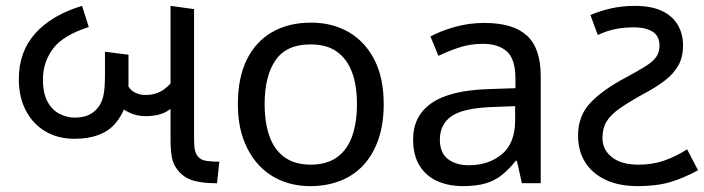

<svg xmlns="http://www.w3.org/2000/svg" viewBox="-20 -623 2394 653"><path d="M233 -151Q178 -151 135.5 -175.5Q93 -200 68.5 -246Q44 -292 44 -354Q44 -447 100 -509.5Q156 -572 259 -603L282 -531Q194 -503 160 -457Q126 -411 126 -353Q126 -305 142 -276.5Q158 -248 183 -235.5Q208 -223 234 -223Q262 -223 281.5 -232Q301 -241 314 -258Q327 -275 332 -299Q337 -323 337 -369V-447L417 -437V-335Q417 -256 372.5 -203.5Q328 -151 233 -151ZM475 -228Q435 -228 402.5 -250Q370 -272 349 -333L404 -357Q414 -325 432 -312.5Q450 -300 475 -300Q511 -300 537 -318.5Q563 -337 585 -371L602 -291Q576 -261 548 -244.5Q520 -228 475 -228ZM708 0Q673 0 642.5 -7.5Q612 -15 591 -37Q572 -57 566 -81.5Q560 -106 560 -148V-603L640 -592V-152Q640 -125 643 -112.5Q646 -100 652 -92Q663 -78 684 -75.5Q705 -73 726 -73L718 0Z M1285 -269Q1285 -202 1267.5 -150.5Q1250 -99 1217.5 -63Q1185 -27 1138.5 -8.5Q1092 10 1035 10Q982 10 937 -8.5Q892 -27 859 -63Q826 -99 807.5 -150.5Q789 -202 789 -269Q789 -358 819 -419.5Q849 -481 905 -513.5Q961 -546 1038 -546Q1111 -546 1166.5 -513.5Q1222 -481 1253.5 -419.5Q1285 -358 1285 -269ZM880 -269Q880 -206 896.5 -159.5Q913 -113 948 -88Q983 -63 1037 -63Q1091 -63 1126 -88Q1161 -113 1177.5 -159.5Q1194 -206 1194 -269Q1194 -333 1177 -378Q1160 -423 1125.5 -447.5Q1091 -472 1036 -472Q954 -472 917 -418Q880 -364 880 -269Z M1627 -545Q1725 -545 1772 -502Q1819 -459 1819 -365V0H1755L1738 -76H1734Q1711 -47 1686.5 -27.5Q1662 -8 1630.5 1Q1599 10 1554 10Q1506 10 1467.5 -7Q1429 -24 1407 -59.5Q1385 -95 1385 -149Q1385 -229 1448 -272.5Q1511 -316 1642 -320L1733 -323V-355Q1733 -422 1704 -448Q1675 -474 1622 -474Q1580 -474 1542 -461.5Q1504 -449 1471 -433L1444 -499Q1479 -518 1527 -531.5Q1575 -545 1627 -545ZM1653 -259Q1553 -255 1514.5 -227Q1476 -199 1476 -148Q1476 -103 1503.5 -82Q1531 -61 1574 -61Q1642 -61 1687 -98.5Q1732 -136 1732 -214V-262Z M2149 10Q2085 10 2039.5 -11.5Q1994 -33 1970 -71.5Q1946 -110 1946 -162Q1946 -230 1989 -274.5Q2032 -319 2108 -359Q2149 -381 2174.5 -397Q2200 -413 2211.5 -429Q2223 -445 2223 -467Q2223 -501 2199 -515.5Q2175 -530 2137 -530Q2102 -530 2072.5 -524Q2043 -518 2013 -504L1988 -572Q2021 -586 2058.5 -594.5Q2096 -603 2139 -603Q2195 -603 2231 -586Q2267 -569 2285 -538.5Q2303 -508 2303 -469Q2303 -427 2286 -398.5Q2269 -370 2240.5 -348.5Q2212 -327 2175 -307Q2120 -277 2088 -254.5Q2056 -232 2042.5 -209Q2029 -186 2029 -154Q2029 -114 2061 -88.5Q2093 -63 2151 -63Q2199 -63 2238 -76.5Q2277 -90 2317 -115L2354 -44Q2307 -18 2260.5 -4Q2214 10 2149 10Z"/></svg>

Font: lguzrati15
Style: Book
Weight: 400
Designer: Jelle Bosma - Monotype Design Team, Universal Thirst
Foundry: Monotype Imaging Inc.
Version: Version 2.106